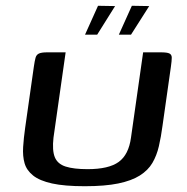

<svg xmlns="http://www.w3.org/2000/svg" viewBox="-20 -641 648 664"><path d="M542 -206Q537 -168 529.5 -135.5Q522 -103 507 -77.5Q492 -52 463.5 -34Q435 -16 389 -6.5Q343 3 273 3Q203 3 160 -6.5Q117 -16 94.5 -34Q72 -52 65 -76.5Q58 -101 60 -132.5Q62 -164 67 -199L97 -410Q100 -431 103 -441.5Q106 -452 115 -456Q124 -460 143 -460H207L165 -165Q160 -121 169.5 -97.5Q179 -74 207 -65Q235 -56 283 -56Q356 -56 390.5 -81Q425 -106 433 -165L475 -460H537Q558 -460 566 -456Q574 -452 574 -441.5Q574 -431 571 -410ZM391 -521 436 -621 496 -620 433 -521ZM274 -521 319 -621 378 -620 316 -521Z"/></svg>

Font: Genos Medium
Style: Italic
Weight: 500
Italic angle: -8°
Designer: Robert E. Leuschke
Foundry: Robert E. Leuschke
Version: Version 1.010